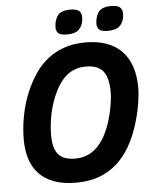

<svg xmlns="http://www.w3.org/2000/svg" viewBox="-59 -910 770 973"><g transform="rotate(-5 326.5 -424.0)"><path d="M290 14.2Q222.2 14.2 175 -3.9Q127.9 -22 98.6 -54.2Q69.3 -86.4 56.2 -130.4Q43 -174.3 43 -226.1Q43 -253.4 45.7 -283.4Q48.3 -313.5 54.2 -344.5Q60.1 -375.5 69.3 -407.2Q78.6 -439 91.8 -469.2Q112.3 -516.6 139.6 -557.1Q167 -597.7 204.1 -627.2Q241.2 -656.7 289.1 -673.3Q336.9 -689.9 397.9 -689.9Q455.6 -689.9 501.2 -674.3Q546.9 -658.7 578.6 -627.2Q610.4 -595.7 627.2 -548.6Q644 -501.5 644 -438Q644 -404.8 636.2 -356.2Q628.4 -307.6 611.8 -253.9Q592.8 -192.4 564.2 -142.8Q535.6 -93.3 496.3 -58.3Q457 -23.4 405.8 -4.6Q354.5 14.2 290 14.2ZM183.1 -236.8Q183.1 -202.1 189.7 -177.7Q196.3 -153.3 210 -137.9Q223.6 -122.6 244.9 -115.2Q266.1 -107.9 294.9 -107.9Q329.1 -107.9 356.9 -119.6Q384.8 -131.3 407 -153.3Q429.2 -175.3 446.3 -206.5Q463.4 -237.8 476.1 -276.9Q488.8 -316.4 495.8 -356.7Q502.9 -397 502.9 -429.2Q502.9 -502.4 475.8 -535.2Q448.7 -567.9 388.2 -567.9Q357.9 -567.9 333.3 -558.8Q308.6 -549.8 288.3 -532.2Q268.1 -514.6 251.5 -489.3Q234.9 -463.9 221.2 -431.2Q211.4 -407.7 204.1 -382.6Q196.8 -357.4 192.1 -332.3Q187.5 -307.1 185.3 -283Q183.1 -258.8 183.1 -236.8ZM392.1 -818.8Q392.1 -808.6 389.9 -797.1Q387.7 -785.6 382.3 -774.9Q371.6 -754.4 353.8 -746.3Q335.9 -738.3 308.1 -738.3Q276.4 -738.3 264.6 -748.5Q252.9 -758.8 252.9 -779.3Q252.9 -786.6 254.6 -797.9Q256.3 -809.1 261.2 -821.3Q270 -843.8 287.8 -853Q305.7 -862.3 335 -862.3Q365.7 -862.3 378.9 -851.6Q392.1 -840.8 392.1 -818.8ZM600.1 -818.8Q600.1 -808.6 597.9 -797.1Q595.7 -785.6 590.3 -774.9Q579.6 -754.4 561.8 -746.3Q543.9 -738.3 516.1 -738.3Q484.4 -738.3 472.7 -748.5Q460.9 -758.8 460.9 -779.3Q460.9 -786.6 462.6 -797.9Q464.4 -809.1 469.2 -821.3Q478 -843.8 495.8 -853Q513.7 -862.3 543 -862.3Q573.7 -862.3 586.9 -851.6Q600.1 -840.8 600.1 -818.8Z"/></g></svg>

Font: Clear Sans
Style: Bold Italic
Weight: 700
Italic angle: -12°
Foundry: Intel Corporation
Version: Version 1.00